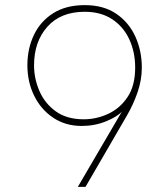

<svg xmlns="http://www.w3.org/2000/svg" viewBox="-20 -730 654 750"><path d="M311 -710Q385 -710 434.5 -676Q484 -642 509 -586.5Q534 -531 534 -466Q534 -418 517.5 -370Q501 -322 476 -279L314 0H284L456 -294Q438 -274 394 -256Q350 -238 299 -238Q236 -238 188 -270Q140 -302 113.5 -356Q87 -410 87 -475Q87 -540 112.5 -593.5Q138 -647 188 -678.5Q238 -710 311 -710ZM311 -684Q217 -684 165 -625.5Q113 -567 113 -475Q113 -423 134 -374.5Q155 -326 198 -295Q241 -264 307 -264Q356 -264 402 -285Q448 -306 478 -350.5Q508 -395 508 -466Q508 -527 485 -576.5Q462 -626 418 -655Q374 -684 311 -684Z"/></svg>

Font: Haskoy Thin
Style: Regular
Weight: 100
Designer: Ertekin Erdin
Foundry: Ertekin Erdin
Version: Version 2.000; ttfautohint (v1.8.4.7-5d5b)